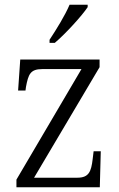

<svg xmlns="http://www.w3.org/2000/svg" viewBox="-20 -786 501 806"><path d="M188 -619V-606H210C256 -645 325 -721 348 -756V-766H272C253 -721 217 -663 188 -619ZM49 0H399L403 -151H373L369 -118C363 -66 353 -40 305 -40H123L398 -504V-536H65L56 -406H87L89 -421C99 -474 107 -496 158 -496H322L49 -32Z"/></svg>

Font: Noto Serif Georgian SemiCondensed Light
Style: Regular
Weight: 300
Width: 4
Designer: Monotype Design Team, Akaki Razmadze
Foundry: Google LLC
Version: Version 2.003